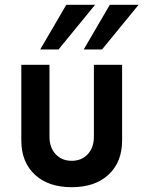

<svg xmlns="http://www.w3.org/2000/svg" viewBox="-20 -770 598 800"><path d="M147.5 -563.8 256.2 -750H376.2L223.8 -563.8ZM328.8 -563.8 437.5 -750H557.5L405 -563.8ZM68.8 -185V-500H186.2V-200Q186.2 -155 211.9 -127.5Q237.5 -100 278.8 -100Q320 -100 345.6 -127.5Q371.2 -155 371.2 -200V-500H488.8V-185Q488.8 -95 432.5 -42.5Q376.2 10 278.8 10Q181.2 10 125 -42.5Q68.8 -95 68.8 -185Z"/></svg>

Font: Now Alt Medium
Style: Regular
Weight: 500
Designer: Alfredo Marco Pradil
Foundry: Alfredo Marco Pradil
Version: Version 1.002;PS 001.002;hotconv 1.0.88;makeotf.lib2.5.64775